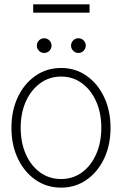

<svg xmlns="http://www.w3.org/2000/svg" viewBox="-20 -861 567 893"><path d="M264.2 11.7Q197.3 11.7 145 -24.7Q92.8 -61 63 -123.8Q33.2 -186.5 33.2 -266.6Q33.2 -346.7 63 -409.4Q92.8 -472.2 145 -508.5Q197.3 -544.9 264.2 -544.9Q330.6 -544.9 382.6 -508.5Q434.6 -472.2 464.4 -409.2Q494.1 -346.2 494.1 -266.6Q494.1 -186.5 464.4 -123.8Q434.6 -61 382.6 -24.7Q330.6 11.7 264.2 11.7ZM264.2 -28.3Q318.8 -28.3 361.1 -59.1Q403.3 -89.8 427.2 -143.8Q451.2 -197.8 451.2 -266.6Q451.2 -335.4 427.2 -389.2Q403.3 -442.9 361.1 -473.9Q318.8 -504.9 264.2 -504.9Q209.5 -504.9 167 -473.9Q124.5 -442.9 100.3 -389.2Q76.2 -335.4 76.2 -266.6Q76.2 -197.8 100.1 -143.8Q124 -89.8 166.5 -59.1Q209 -28.3 264.2 -28.3ZM185.5 -614.7Q171.4 -614.7 161.4 -624.8Q151.4 -634.8 151.4 -648.9Q151.4 -663.1 161.4 -673.1Q171.4 -683.1 185.5 -683.1Q199.7 -683.1 209.7 -673.1Q219.7 -663.1 219.7 -648.9Q219.7 -634.8 209.7 -624.8Q199.7 -614.7 185.5 -614.7ZM344.7 -614.7Q330.6 -614.7 320.6 -624.8Q310.5 -634.8 310.5 -648.9Q310.5 -663.1 320.6 -673.1Q330.6 -683.1 344.7 -683.1Q358.9 -683.1 368.9 -673.1Q378.9 -663.1 378.9 -648.9Q378.9 -634.8 368.9 -624.8Q358.9 -614.7 344.7 -614.7ZM396.5 -840.8V-802.2H134.3V-840.8Z"/></svg>

Font: Inter Display Extra Light
Style: Regular
Weight: 200
Designer: Rasmus Andersson
Foundry: rsms
Version: Version 4.000;git-4fc901f